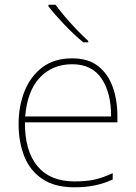

<svg xmlns="http://www.w3.org/2000/svg" viewBox="-20 -786 580 816"><path d="M287 -538Q355 -538 397 -505Q439 -472 459 -416.5Q479 -361 479 -291V-266H86Q85 -145 139 -80Q193 -15 296 -15Q344 -15 378.5 -22Q413 -29 459 -50V-23Q421 -6 382.5 2Q344 10 296 10Q213 10 160.5 -25Q108 -60 83.5 -121Q59 -182 59 -259Q59 -334 84 -397.5Q109 -461 159.5 -499.5Q210 -538 287 -538ZM287 -513Q203 -513 149.5 -456.5Q96 -400 87 -291H452Q453 -390 412 -451.5Q371 -513 287 -513ZM216 -766Q231 -745 255 -716.5Q279 -688 306 -660Q333 -632 355 -612V-606H334Q294 -639 253 -682Q212 -725 186 -759V-766Z"/></svg>

Font: Noto Sans Thin
Style: Regular
Weight: 100
Designer: Monotype Design Team
Foundry: Monotype Imaging Inc.
Version: Version 2.007